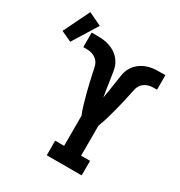

<svg xmlns="http://www.w3.org/2000/svg" viewBox="-334 -964 1027 1096"><g transform="rotate(30 179.0 -416.0)"><path d="M135 0V-96H194V-294Q182 -324 173 -355Q164 -386 155.5 -417.5Q147 -449 140 -480Q133 -511 126 -543V-545Q122 -559 119.5 -573Q117 -587 109.5 -599.5Q102 -612 90.5 -620.5Q79 -629 65.5 -633.5Q52 -638 37.5 -638.5Q23 -639 9 -639H8Q8 -639 8 -639Q8 -639 8 -639Q7 -639 7 -639Q7 -639 7 -639V-735H9Q9 -735 10 -735Q11 -735 12 -735Q39 -735 66.5 -734Q94 -733 120.5 -725Q147 -717 169.5 -700.5Q192 -684 206 -660.5Q220 -637 224.5 -609.5Q229 -582 233 -555Q237 -528 241 -501Q245 -474 250 -447Q255 -474 259 -501Q263 -528 267 -555Q271 -582 275.5 -609.5Q280 -637 294 -660.5Q308 -684 330.5 -700.5Q353 -717 379.5 -725Q406 -733 433.5 -734Q461 -735 488 -735Q489 -735 490 -735Q491 -735 491 -735H493V-639Q493 -639 493 -639Q493 -639 492 -639Q492 -639 492 -639Q492 -639 492 -639H491Q477 -639 462.5 -638.5Q448 -638 434.5 -633.5Q421 -629 409.5 -620.5Q398 -612 390.5 -599.5Q383 -587 380.5 -573Q378 -559 374 -545V-543Q367 -511 360 -480Q353 -449 344.5 -417.5Q336 -386 327 -355Q318 -324 306 -294V-96H365V0ZM-73 -628 -142 -660 -58 -832 28 -791Z"/></g></svg>

Font: Iosevka Gothic
Style: Bold
Weight: 700
Monospace: yes
Designer: Belleve Invis
Foundry: Belleve Invis
Version: Version 15.5.1; ttfautohint (v1.8.4)